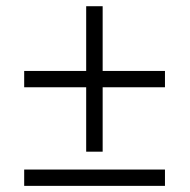

<svg xmlns="http://www.w3.org/2000/svg" viewBox="-20 -608 612 620"><path d="M512.7 -7.8V-60.5H58.1V-7.8ZM311.5 -378.9V-587.9H258.3V-378.9H58.1V-326.2H258.3V-118.2H311.5V-326.2H512.7V-378.9Z"/></svg>

Font: Sahel Light
Style: Regular
Weight: 300
Foundry: Saber Rastikerdar (saber.rastikerdar@gmail.com)
Version: Version 3.4.0